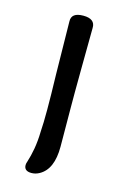

<svg xmlns="http://www.w3.org/2000/svg" viewBox="-99 -652 469 708"><g transform="rotate(15 135.5 -298.0)"><path d="M174 -568C175 -591 160 -603 130 -603C99 -603 84 -592 85 -569L88 -369C91 -259 91 -191 88 -150C87 -99 79 -62 69 -30C67 -25 66 -20 66 -16C66 -1 75 7 94 7C105 7 115 4 124 -1C157 -19 173 -57 173 -114C172 -245 172 -314 172 -321C172 -366 173 -449 174 -568Z"/></g></svg>

Font: GFS Ignacio
Style: Regular
Weight: 400
Designer: George D. Matthiopoulos
Foundry: George D. Matthiopoulos
Version: Version 1.000